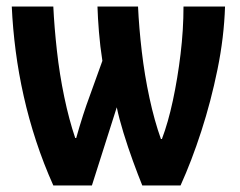

<svg xmlns="http://www.w3.org/2000/svg" viewBox="-20 -567 734 587"><path d="M668 -547Q665 -453 645 -355Q625 -257 595.5 -166Q566 -75 532 0H415Q402 -32 386.5 -74.5Q371 -117 357.5 -161Q344 -205 337 -239L261 0H143Q113 -67 90.5 -135.5Q68 -204 52.5 -273Q37 -342 28 -411Q19 -480 16 -547H143Q146 -484 154 -412Q162 -340 176.5 -270.5Q191 -201 210 -145H213Q217 -159 222.5 -178Q228 -197 234 -215Q240 -233 244 -245L293 -381Q286 -426 282.5 -469.5Q279 -513 278 -547H402Q405 -482 413.5 -409.5Q422 -337 437 -267.5Q452 -198 472 -142H475Q494 -192 508.5 -259.5Q523 -327 532 -401.5Q541 -476 541 -547Z"/></svg>

Font: Noto Sans Display ExtraCondensed
Style: Bold
Weight: 700
Width: 2
Designer: Monotype Design Team
Foundry: Monotype Imaging Inc.
Version: Version 2.003